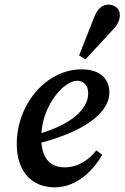

<svg xmlns="http://www.w3.org/2000/svg" viewBox="-20 -791 535 825"><path d="M312 -444C339 -444 359 -425 359 -390C359 -335 309 -266 158 -219C165 -340 254 -444 312 -444ZM215 14C306 14 378 -53 419 -126L394 -145C365 -108 319 -72 258 -72C201 -72 164 -104 158 -178C369 -235 450 -319 450 -393C450 -455 407 -493 331 -493C176 -493 52 -340 52 -173C52 -51 119 14 215 14ZM320 -553 347 -536C385 -577 423 -617 460 -658C484 -682 495 -703 495 -726C495 -755 472 -771 446 -771C420 -771 399 -755 383 -713C362 -660 341 -606 320 -553Z"/></svg>

Font: Source Serif Pro Semibold
Style: Italic
Weight: 600
Italic angle: -12°
Designer: Frank Grießhammer
Foundry: Adobe Systems Incorporated
Version: Version 3.001;hotconv 1.0.111;makeotfexe 2.5.65597